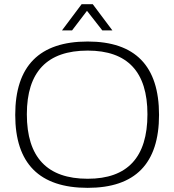

<svg xmlns="http://www.w3.org/2000/svg" viewBox="-20 -904 843 929"><path d="M404.3 -39.1Q693.4 -39.1 693.4 -351.1Q693.4 -659.2 404.3 -659.2Q109.9 -659.2 109.9 -351.1Q109.9 -39.1 404.3 -39.1ZM53.7 -348.1Q53.7 -703.1 404.3 -703.1Q749.5 -703.1 749.5 -348.1Q749.5 4.9 404.3 4.9Q53.7 4.9 53.7 -348.1ZM375 -883.8H428.7L523.9 -756.8H475.1L400.9 -851.6L328.6 -756.8H279.8Z"/></svg>

Font: Sansation Light
Style: Light
Weight: 300
Designer: Bernd Montag
Version: Version 1.301